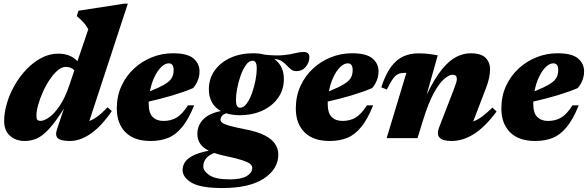

<svg xmlns="http://www.w3.org/2000/svg" viewBox="-20 -734 3125 1020"><path d="M574 -144Q519.5 -64 463 -24.5Q406.5 15 351.5 15Q304.5 15 288 1Q271.5 -13 282.5 -46.5L320 -158Q274.5 -85.5 239.8 -48.2Q205 -11 174.8 2Q144.5 15 111.5 15Q64.5 15 33.2 -12.5Q2 -40 2 -91.5Q2 -136 16.8 -185.5Q31.5 -235 58.2 -281.8Q85 -328.5 121.2 -366.2Q157.5 -404 200.2 -426.5Q243 -449 290 -449Q319.5 -449 344.8 -440Q370 -431 391.5 -409L449 -578Q437 -601 420.2 -618.5Q403.5 -636 388 -648.5L396.5 -677L639.5 -714.5H659L454.5 -91Q477 -99.5 500.2 -117Q523.5 -134.5 551 -164ZM173.5 -119.5Q173.5 -103.5 178 -97.8Q182.5 -92 196.5 -92Q214.5 -92 241.2 -110.8Q268 -129.5 296.8 -171.5Q325.5 -213.5 349 -283L375 -360.5Q368 -368.5 356.8 -373.5Q345.5 -378.5 329.5 -378.5Q308 -378.5 286 -359.8Q264 -341 243.8 -310.8Q223.5 -280.5 207.8 -245.2Q192 -210 182.8 -176.8Q173.5 -143.5 173.5 -119.5Z M1011.5 -174.5Q981.5 -100 947.5 -58.8Q913.5 -17.5 872.8 -1.2Q832 15 780.5 15Q692.5 15 646.5 -31.5Q600.5 -78 600.5 -157.5Q600.5 -223.5 625.2 -277.2Q650 -331 692.2 -370Q734.5 -409 787.8 -430Q841 -451 898.5 -451Q975.5 -451 1007.8 -423.5Q1040 -396 1040 -354.5Q1040 -330 1030.8 -306.8Q1021.5 -283.5 1006 -266Q957.5 -245.5 895.8 -227Q834 -208.5 770 -194.5Q770 -188.5 770 -182.5Q770 -133.5 791.2 -112.5Q812.5 -91.5 848.5 -91.5Q888.5 -91.5 918.5 -109.5Q948.5 -127.5 978.5 -174.5ZM876.5 -397.5Q856.5 -397.5 836.5 -378Q816.5 -358.5 800.5 -325Q784.5 -291.5 776.5 -249Q829 -270 856.2 -286.8Q883.5 -303.5 893 -321Q902.5 -338.5 902.5 -362Q902.5 -397.5 876.5 -397.5Z M1161.5 265Q1046.5 265 998.2 236.8Q950 208.5 950 168.5Q950 149 961 130Q972 111 1001.8 94.5Q1031.5 78 1089 66.5Q1055.5 49.5 1042 27.2Q1028.5 5 1028.5 -22.5Q1028.5 -68 1060.2 -100.2Q1092 -132.5 1153.5 -144Q1121.5 -161.5 1105.5 -191.2Q1089.5 -221 1089.5 -259Q1089.5 -315.5 1120 -358.8Q1150.5 -402 1203.8 -426.5Q1257 -451 1324.5 -451Q1358.5 -451 1386.5 -443.5Q1447.5 -437 1485.5 -441Q1523.5 -445 1548.2 -451.5Q1573 -458 1593.5 -458Q1606.5 -458 1615 -451.5Q1623.5 -445 1623.5 -431Q1623.5 -402 1604.5 -379Q1585.5 -356 1554.5 -356Q1538 -356 1526.5 -365Q1515 -374 1503.8 -386.2Q1492.5 -398.5 1477.2 -408.8Q1462 -419 1437.5 -420.5Q1488 -384 1488 -314Q1488 -257.5 1457.5 -214.2Q1427 -171 1374 -146.5Q1321 -122 1253 -122Q1213.5 -122 1182 -132Q1166 -127 1158.8 -117.5Q1151.5 -108 1151.5 -97.5Q1151.5 -89.5 1160.8 -82Q1170 -74.5 1197.2 -66.5Q1224.5 -58.5 1278.5 -48Q1347.5 -35 1386.8 -14.5Q1426 6 1442.2 31.8Q1458.5 57.5 1458.5 86.5Q1458.5 164.5 1381.2 214.8Q1304 265 1161.5 265ZM1255 -161.5Q1274.5 -161.5 1290.8 -184Q1307 -206.5 1319 -240.2Q1331 -274 1337.5 -308.8Q1344 -343.5 1344 -368Q1344 -391.5 1338.5 -401.5Q1333 -411.5 1322.5 -411.5Q1303 -411.5 1286.8 -389Q1270.5 -366.5 1258.5 -332.8Q1246.5 -299 1240 -264.2Q1233.5 -229.5 1233.5 -205Q1233.5 -181.5 1239 -171.5Q1244.5 -161.5 1255 -161.5ZM1060 150.5Q1060 175 1093 197Q1126 219 1201.5 219Q1260 219 1290 201.8Q1320 184.5 1320 157Q1320 146 1309 136.8Q1298 127.5 1267.2 117.2Q1236.5 107 1176.5 94.5Q1143 87.5 1118 78.5Q1060 102 1060 150.5Z M1962.5 -174.5Q1932.5 -100 1898.5 -58.8Q1864.5 -17.5 1823.8 -1.2Q1783 15 1731.5 15Q1643.5 15 1597.5 -31.5Q1551.5 -78 1551.5 -157.5Q1551.5 -223.5 1576.2 -277.2Q1601 -331 1643.2 -370Q1685.5 -409 1738.8 -430Q1792 -451 1849.5 -451Q1926.5 -451 1958.8 -423.5Q1991 -396 1991 -354.5Q1991 -330 1981.8 -306.8Q1972.5 -283.5 1957 -266Q1908.5 -245.5 1846.8 -227Q1785 -208.5 1721 -194.5Q1721 -188.5 1721 -182.5Q1721 -133.5 1742.2 -112.5Q1763.5 -91.5 1799.5 -91.5Q1839.5 -91.5 1869.5 -109.5Q1899.5 -127.5 1929.5 -174.5ZM1827.5 -397.5Q1807.5 -397.5 1787.5 -378Q1767.5 -358.5 1751.5 -325Q1735.5 -291.5 1727.5 -249Q1780 -270 1807.2 -286.8Q1834.5 -303.5 1844 -321Q1853.5 -338.5 1853.5 -362Q1853.5 -397.5 1827.5 -397.5Z M2035 -258.5 2005.5 -270Q2028 -339.5 2057.2 -378.8Q2086.5 -418 2122.5 -434.2Q2158.5 -450.5 2201.5 -450.5Q2232 -450.5 2253.5 -448Q2275 -445.5 2305.5 -440L2246.5 -230.5Q2288.5 -317.5 2327.8 -365.5Q2367 -413.5 2405 -432.2Q2443 -451 2480 -451Q2535.5 -451 2559.5 -427Q2583.5 -403 2583.5 -365.5Q2583.5 -346.5 2578.5 -321.2Q2573.5 -296 2562 -266.5L2494 -89Q2518 -97.5 2542 -115.5Q2566 -133.5 2596 -162.5L2618 -141.5Q2557.5 -60 2498.5 -22.5Q2439.5 15 2378.5 15Q2285 15 2312.5 -56.5L2391.5 -260.5Q2400 -283 2403.5 -294.8Q2407 -306.5 2407 -314.5Q2407 -337 2385 -337Q2365.5 -337 2339 -314Q2312.5 -291 2283.5 -237.5Q2254.5 -184 2226.5 -92.5L2198 0H2034L2139 -347H2131.5Q2111.5 -347 2097 -341.2Q2082.5 -335.5 2068.5 -316.8Q2054.5 -298 2035 -258.5Z M3054.5 -174.5Q3024.5 -100 2990.5 -58.8Q2956.5 -17.5 2915.8 -1.2Q2875 15 2823.5 15Q2735.5 15 2689.5 -31.5Q2643.5 -78 2643.5 -157.5Q2643.5 -223.5 2668.2 -277.2Q2693 -331 2735.2 -370Q2777.5 -409 2830.8 -430Q2884 -451 2941.5 -451Q3018.5 -451 3050.8 -423.5Q3083 -396 3083 -354.5Q3083 -330 3073.8 -306.8Q3064.5 -283.5 3049 -266Q3000.5 -245.5 2938.8 -227Q2877 -208.5 2813 -194.5Q2813 -188.5 2813 -182.5Q2813 -133.5 2834.2 -112.5Q2855.5 -91.5 2891.5 -91.5Q2931.5 -91.5 2961.5 -109.5Q2991.5 -127.5 3021.5 -174.5ZM2919.5 -397.5Q2899.5 -397.5 2879.5 -378Q2859.5 -358.5 2843.5 -325Q2827.5 -291.5 2819.5 -249Q2872 -270 2899.2 -286.8Q2926.5 -303.5 2936 -321Q2945.5 -338.5 2945.5 -362Q2945.5 -397.5 2919.5 -397.5Z"/></svg>

Font: Newsreader Text ExtraBold
Style: Italic
Weight: 800
Italic angle: -17°
Designer: Hugues Gentile
Foundry: Production Type
Version: Version 1.001